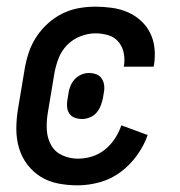

<svg xmlns="http://www.w3.org/2000/svg" viewBox="-20 -548 540 576"><path d="M213 8Q183 8 154.5 2.5Q126 -3 102.5 -17.5Q79 -32 62 -54.5Q45 -77 37 -104Q29 -131 29 -161Q29 -191 34 -221L54 -341Q58 -365 66 -389.5Q74 -414 88.5 -436.5Q103 -459 123.5 -477.5Q144 -496 167.5 -507.5Q191 -519 216 -523.5Q241 -528 266 -528Q291 -528 316 -524.5Q341 -521 363 -511.5Q385 -502 402.5 -486Q420 -470 430.5 -449Q441 -428 443.5 -403.5Q446 -379 442 -353L441 -348H351L352 -351Q355 -371 351 -390Q347 -409 335 -423Q323 -437 304.5 -442.5Q286 -448 266 -448Q244 -448 221 -439Q198 -430 181 -412.5Q164 -395 155.5 -372.5Q147 -350 143 -327L123 -207Q119 -182 120.5 -157.5Q122 -133 133.5 -112.5Q145 -92 167 -82Q189 -72 214 -72Q235 -72 256 -78.5Q277 -85 294.5 -99Q312 -113 324.5 -132Q337 -151 344 -172L423 -143Q412 -111 391 -82Q370 -53 342 -32Q314 -11 280 -1.5Q246 8 213 8ZM227 -191Q215 -191 205 -194.5Q195 -198 189 -206Q183 -214 181.5 -225Q180 -236 182 -247L185 -265Q186 -276 190.5 -288Q195 -300 203.5 -309.5Q212 -319 223.5 -324Q235 -329 246 -329Q258 -329 268 -325.5Q278 -322 284 -314Q290 -306 292 -295Q294 -284 292 -273L289 -255Q287 -244 282.5 -232Q278 -220 270 -210.5Q262 -201 250 -196Q238 -191 227 -191Z"/></svg>

Font: Iosevka SS18 Medium
Style: Italic
Weight: 500
Italic angle: -9°
Monospace: yes
Designer: Belleve Invis
Foundry: Belleve Invis
Version: Version 25.1.1; ttfautohint (v1.8.4)